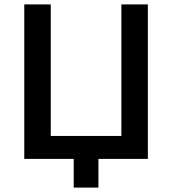

<svg xmlns="http://www.w3.org/2000/svg" viewBox="-20 -720 780 870"><path d="M314 130V0H90V-700H210V-104H530V-700H650V0H426V130Z"/></svg>

Font: Golos Text Medium
Style: Regular
Weight: 500
Designer: A.Korolkova, Vitaly Kuzmin
Foundry: ParaType Ltd
Version: Version 2.004